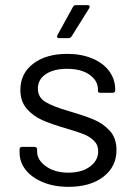

<svg xmlns="http://www.w3.org/2000/svg" viewBox="-20 -720 524 745"><path d="M56 -128V-140Q56 -150 66 -150H114Q118 -150 121 -147.5Q124 -145 124 -141V-132Q124 -99 158.5 -74.5Q193 -50 245 -50Q297 -50 329 -73.5Q361 -97 361 -133Q361 -158 344.5 -174Q328 -190 305.5 -199Q283 -208 236 -222Q180 -238 144 -254Q108 -270 83.5 -298.5Q59 -327 59 -371Q59 -435 109 -473Q159 -511 241 -511Q296 -511 338.5 -493Q381 -475 404 -443.5Q427 -412 427 -373V-370Q427 -360 417 -360H370Q360 -360 360 -367V-373Q360 -407 327.5 -430Q295 -453 240 -453Q189 -453 158 -432.5Q127 -412 127 -376Q127 -342 157 -324Q187 -306 250 -288Q308 -271 344 -256Q380 -241 406 -212.5Q432 -184 432 -138Q432 -73 381 -34Q330 5 246 5Q190 5 146.5 -13Q103 -31 79.5 -61Q56 -91 56 -128ZM203 -584 263 -693Q266 -700 275 -700H320Q326 -700 327.5 -696.5Q329 -693 326 -688L258 -579Q253 -572 246 -572H210Q204 -572 202 -575.5Q200 -579 203 -584Z"/></svg>

Font: Amber EN
Style: Regular
Weight: 400
Designer: Jeremy Tribby
Foundry: Tribby Type Co.
Version: Version 1.403 November 24, 2021